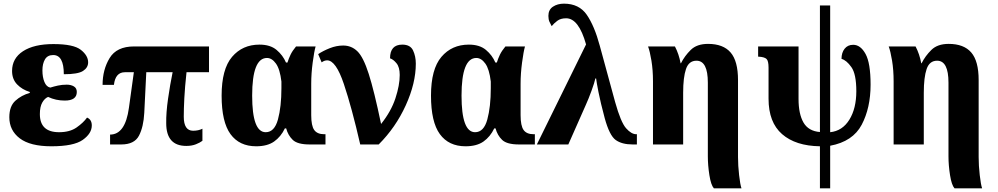

<svg xmlns="http://www.w3.org/2000/svg" viewBox="-20 -790 5457 1050"><path d="M261 10Q383 10 432.5 -25Q482 -60 482 -104Q482 -136 456 -147Q436 -119 399 -93Q362 -67 303 -67Q198 -67 198 -166Q198 -206 211 -229Q224 -252 243 -260Q285 -240 334 -240Q400 -240 400 -287Q400 -308 384 -317.5Q368 -327 345 -327Q319 -327 296.5 -322Q274 -317 255 -311Q234 -315 223 -341.5Q212 -368 212 -405Q212 -442 226 -465.5Q240 -489 271 -489Q329 -489 329 -384Q406 -384 434 -402Q462 -420 462 -449Q462 -486 422 -517.5Q382 -549 272 -549Q166 -549 106 -510Q46 -471 46 -402Q46 -357 73.5 -328.5Q101 -300 143 -287V-282Q97 -269 64 -239Q31 -209 31 -149Q31 -77 88 -33.5Q145 10 261 10Z M999 8Q1029 8 1051.5 -1Q1074 -10 1087 -20V-86Q1065 -75 1036 -75Q985 -75 985 -152Q985 -194 988 -253Q991 -312 1000 -395H1123V-536H713Q618 -536 579.5 -472.5Q541 -409 541 -326H603Q611 -395 663 -395H712L685 -200Q665 -54 582 -54V0H643Q715 0 740 -48Q765 -96 769 -173L780 -395H924Q910 -327 899 -250Q888 -173 889 -116Q889 8 999 8Z M1381 10Q1442 10 1479 -16Q1516 -42 1538 -88H1545Q1555 -50 1581 -25Q1607 0 1673 0H1760V-56H1753Q1715 -56 1698.5 -79Q1682 -102 1682 -160V-332Q1682 -388 1690 -448Q1698 -508 1706 -536H1599Q1579 -512 1569 -491Q1559 -470 1552 -448H1544Q1527 -488 1492.5 -517Q1458 -546 1399 -546Q1306 -546 1249 -479Q1192 -412 1192 -267Q1192 -123 1240.5 -56.5Q1289 10 1381 10ZM1433 -67Q1359 -67 1359 -267Q1359 -473 1440 -473Q1467 -473 1489 -442.5Q1511 -412 1519 -344V-308Q1519 -206 1500 -136.5Q1481 -67 1433 -67Z M1950 0H2051Q2144 -93 2199 -214Q2254 -335 2254 -442Q2254 -482 2239 -514Q2224 -546 2180 -546Q2113 -546 2113 -471Q2130 -466 2148 -444.5Q2166 -423 2166 -380Q2166 -324 2142.5 -252.5Q2119 -181 2064 -112Q2026 -294 1996.5 -386Q1967 -478 1934.5 -509.5Q1902 -541 1857 -541Q1820 -541 1783.5 -526.5Q1747 -512 1720 -494L1739 -449Q1754 -460 1769 -460Q1817 -460 1860.5 -330.5Q1904 -201 1950 0Z M2526 10Q2587 10 2624 -16Q2661 -42 2683 -88H2690Q2700 -50 2726 -25Q2752 0 2818 0H2905V-56H2898Q2860 -56 2843.5 -79Q2827 -102 2827 -160V-332Q2827 -388 2835 -448Q2843 -508 2851 -536H2744Q2724 -512 2714 -491Q2704 -470 2697 -448H2689Q2672 -488 2637.5 -517Q2603 -546 2544 -546Q2451 -546 2394 -479Q2337 -412 2337 -267Q2337 -123 2385.5 -56.5Q2434 10 2526 10ZM2578 -67Q2504 -67 2504 -267Q2504 -473 2585 -473Q2612 -473 2634 -442.5Q2656 -412 2664 -344V-308Q2664 -206 2645 -136.5Q2626 -67 2578 -67Z M2916 0H3088L3184 -217Q3199 -250 3215 -294Q3231 -338 3236 -361H3240Q3242 -342 3253 -286Q3264 -230 3287 -144Q3313 -49 3347 -24.5Q3381 0 3440 0H3463V-56H3459Q3433 -56 3404 -88.5Q3375 -121 3344 -232L3260 -540Q3231 -648 3189 -709Q3147 -770 3064 -770Q3029 -770 3004 -753.5Q2979 -737 2979 -703Q2979 -684 2985 -670.5Q2991 -657 2997 -647Q3009 -662 3027.5 -676Q3046 -690 3076 -690Q3145 -690 3185 -547Z M3884 240H4035Q4028 220 4022 168Q4016 116 4016 69V-352Q4016 -456 3975.5 -503Q3935 -550 3852 -550Q3791 -550 3757.5 -517Q3724 -484 3704 -444H3702Q3693 -494 3671 -536H3524Q3534 -510 3542.5 -458.5Q3551 -407 3551 -345V0H3716V-283Q3716 -367 3731.5 -412.5Q3747 -458 3789 -458Q3851 -458 3851 -338V65Q3851 114 3859.5 168Q3868 222 3884 240Z M4464 240H4520V7Q4644 -16 4692.5 -108Q4741 -200 4741 -327Q4741 -445 4713.5 -495Q4686 -545 4646 -545Q4616 -545 4599 -523.5Q4582 -502 4582 -468Q4609 -461 4636 -423Q4663 -385 4663 -291Q4663 -197 4625 -135.5Q4587 -74 4520 -67V-760H4464V-68Q4401 -73 4374 -120Q4347 -167 4347 -249V-536H4126V-480H4131Q4161 -478 4172 -467.5Q4183 -457 4183 -420V-250Q4183 -121 4257 -56.5Q4331 8 4464 10Z M5200 240H5351Q5344 220 5338 168Q5332 116 5332 69V-352Q5332 -456 5291.5 -503Q5251 -550 5168 -550Q5107 -550 5073.5 -517Q5040 -484 5020 -444H5018Q5009 -494 4987 -536H4840Q4850 -510 4858.5 -458.5Q4867 -407 4867 -345V0H5032V-283Q5032 -367 5047.5 -412.5Q5063 -458 5105 -458Q5167 -458 5167 -338V65Q5167 114 5175.5 168Q5184 222 5200 240Z"/></svg>

Font: Noto Serif SemiCondensed Extra
Style: Regular
Weight: 800
Width: 4
Designer: Monotype Design Team
Foundry: Monotype Imaging Inc.
Version: Version 1.002